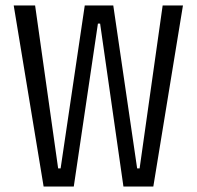

<svg xmlns="http://www.w3.org/2000/svg" viewBox="-20 -680 717 700"><path d="M139 0 30 -660H108L192 -66H201L289 -660H393L480 -66H489L573 -660H647L539 0H430L345 -594H337L249 0Z"/></svg>

Font: Bricolage Grotesque 12pt Condensed Light
Style: Regular
Weight: 300
Width: 3
Designer: Mathieu Triay
Foundry: Atelier Triay
Version: Version 1.001; ttfautohint (v1.8.4.7-5d5b);gftools[0.9.33.de